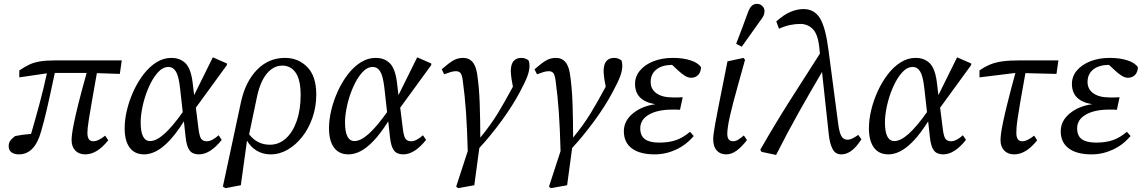

<svg xmlns="http://www.w3.org/2000/svg" viewBox="-20 -787 5917 995"><path d="M80 -386V-422Q108 -441 132.5 -452.5Q157 -464 189 -469Q221 -474 269 -474H611L601 -404L482 -408Q465 -312 455 -255Q445 -198 440.5 -168.5Q436 -139 434.5 -124.5Q433 -110 433 -98Q433 -55 463 -55Q477 -55 493 -63Q509 -71 525 -84L541 -60Q483 13 422 13Q389 13 370 -7Q351 -27 351 -61Q351 -73 353.5 -93.5Q356 -114 363.5 -151Q371 -188 386.5 -250.5Q402 -313 429 -409H264Q250 -343 240 -297.5Q230 -252 222.5 -219.5Q215 -187 208 -160.5Q201 -134 193 -106Q160 13 78 13Q54 13 39.5 2.5Q25 -8 25 -30Q25 -49 36.5 -62Q48 -75 59 -82Q97 -90 141 -93Q164 -172 185 -250Q206 -328 223 -407Z M709 -153Q709 -56 758 -56Q790 -56 831.5 -93Q873 -130 927 -206L913 -331Q906 -393 891.5 -416.5Q877 -440 853 -440Q823 -440 797 -410.5Q771 -381 751 -335.5Q731 -290 720 -241Q709 -192 709 -153ZM727 13Q678 13 652 -22Q626 -57 626 -122Q626 -167 638 -217Q650 -267 672 -315Q694 -363 724 -402Q754 -441 790.5 -464Q827 -487 868 -487Q913 -487 941 -459.5Q969 -432 978 -361L986 -294L1083 -490L1156 -458V-450L995 -229L1008 -125Q1013 -82 1022 -68.5Q1031 -55 1052 -55Q1078 -55 1113 -86L1129 -62Q1069 13 1011 13Q978 13 962.5 -7.5Q947 -28 942 -76L933 -158Q891 -92 855 -55Q819 -18 787.5 -2.5Q756 13 727 13Z M1313 -291 1271 -91Q1313 -37 1378 -37Q1426 -37 1462 -70Q1498 -103 1518 -161Q1538 -219 1538 -294Q1538 -373 1512.5 -410Q1487 -447 1443 -447Q1398 -447 1364 -407Q1330 -367 1313 -291ZM1148 188 1135 180 1229 -259Q1252 -364 1312 -425.5Q1372 -487 1457 -487Q1526 -487 1572.5 -439.5Q1619 -392 1619 -297Q1619 -234 1599.5 -177.5Q1580 -121 1546.5 -78.5Q1513 -36 1471 -11.5Q1429 13 1383 13Q1343 13 1311.5 -5.5Q1280 -24 1260 -58L1228 173Z M1768 -153Q1768 -56 1817 -56Q1849 -56 1890.5 -93Q1932 -130 1986 -206L1972 -331Q1965 -393 1950.5 -416.5Q1936 -440 1912 -440Q1882 -440 1856 -410.5Q1830 -381 1810 -335.5Q1790 -290 1779 -241Q1768 -192 1768 -153ZM1786 13Q1737 13 1711 -22Q1685 -57 1685 -122Q1685 -167 1697 -217Q1709 -267 1731 -315Q1753 -363 1783 -402Q1813 -441 1849.5 -464Q1886 -487 1927 -487Q1972 -487 2000 -459.5Q2028 -432 2037 -361L2045 -294L2142 -490L2215 -458V-450L2054 -229L2067 -125Q2072 -82 2081 -68.5Q2090 -55 2111 -55Q2137 -55 2172 -86L2188 -62Q2128 13 2070 13Q2037 13 2021.5 -7.5Q2006 -28 2001 -76L1992 -158Q1950 -92 1914 -55Q1878 -18 1846.5 -2.5Q1815 13 1786 13Z M2354 188 2344 180 2404 -4Q2401 -119 2395 -205.5Q2389 -292 2378 -371Q2374 -400 2366 -409Q2358 -418 2343 -418Q2330 -418 2316.5 -414Q2303 -410 2282 -402L2269 -428Q2308 -462 2330.5 -474.5Q2353 -487 2380 -487Q2409 -487 2427 -468Q2445 -449 2452 -408Q2463 -339 2466 -251Q2469 -163 2469 -74Q2522 -138 2559.5 -199.5Q2597 -261 2631 -325Q2633 -329 2635 -332Q2637 -335 2638 -338L2631 -377Q2630 -387 2628.5 -398Q2627 -409 2627 -416Q2627 -454 2641.5 -470.5Q2656 -487 2681 -487Q2695 -487 2705 -482.5Q2715 -478 2719 -474Q2724 -464 2724 -446Q2724 -421 2712.5 -390.5Q2701 -360 2674 -310Q2637 -240 2580.5 -162.5Q2524 -85 2464 -20L2438 173Z M2835 188 2825 180 2885 -4Q2882 -119 2876 -205.5Q2870 -292 2859 -371Q2855 -400 2847 -409Q2839 -418 2824 -418Q2811 -418 2797.5 -414Q2784 -410 2763 -402L2750 -428Q2789 -462 2811.5 -474.5Q2834 -487 2861 -487Q2890 -487 2908 -468Q2926 -449 2933 -408Q2944 -339 2947 -251Q2950 -163 2950 -74Q3003 -138 3040.5 -199.5Q3078 -261 3112 -325Q3114 -329 3116 -332Q3118 -335 3119 -338L3112 -377Q3111 -387 3109.5 -398Q3108 -409 3108 -416Q3108 -454 3122.5 -470.5Q3137 -487 3162 -487Q3176 -487 3186 -482.5Q3196 -478 3200 -474Q3205 -464 3205 -446Q3205 -421 3193.5 -390.5Q3182 -360 3155 -310Q3118 -240 3061.5 -162.5Q3005 -85 2945 -20L2919 173Z M3373 13Q3296 13 3254.5 -18Q3213 -49 3213 -107Q3213 -160 3259 -198.5Q3305 -237 3376 -247Q3271 -264 3271 -352Q3271 -391 3296.5 -421.5Q3322 -452 3366.5 -469.5Q3411 -487 3467 -487Q3520 -487 3559.5 -474Q3599 -461 3613 -438Q3612 -413 3598 -398.5Q3584 -384 3561 -384Q3546 -384 3529 -394.5Q3512 -405 3494 -422L3463 -451Q3410 -450 3381 -426.5Q3352 -403 3352 -362Q3352 -325 3382 -303.5Q3412 -282 3467 -282Q3485 -282 3492 -282Q3499 -282 3518 -283L3504 -218Q3495 -219 3485 -219Q3475 -219 3464 -219Q3388 -219 3343 -193Q3298 -167 3298 -122Q3298 -83 3322.5 -65.5Q3347 -48 3396 -48Q3446 -48 3482.5 -60.5Q3519 -73 3556 -104L3575 -82Q3536 -36 3483 -11.5Q3430 13 3373 13Z M3743 13Q3712 13 3694 -7.5Q3676 -28 3676 -65Q3676 -76 3678 -92.5Q3680 -109 3686 -143.5Q3692 -178 3705 -243L3750 -469L3833 -487L3841 -477L3807 -355Q3776 -245 3762.5 -184.5Q3749 -124 3749 -93Q3749 -55 3779 -55Q3793 -55 3806 -63.5Q3819 -72 3835 -85L3851 -61Q3823 -25 3797 -6Q3771 13 3743 13ZM3795 -560Q3811 -602 3827 -644Q3843 -686 3858 -728Q3867 -750 3878 -758.5Q3889 -767 3902 -767Q3920 -767 3931 -755.5Q3942 -744 3942 -730Q3942 -717 3937 -706Q3932 -695 3918 -677Q3895 -644 3871 -611Q3847 -578 3824 -545Z M4340 13Q4309 13 4294.5 -15Q4280 -43 4275 -90L4240 -414Q4178 -309 4118.5 -203Q4059 -97 4002 16L3927 0L3920 -11Q3995 -142 4073 -265Q4151 -388 4229 -509L4226 -539Q4219 -609 4192.5 -636Q4166 -663 4127 -663Q4102 -663 4075 -657.5Q4048 -652 4017 -638L4003 -676Q4042 -711 4076.5 -725.5Q4111 -740 4144 -740Q4200 -740 4229 -693Q4258 -646 4273 -531L4324 -144Q4330 -98 4341 -80.5Q4352 -63 4371 -63Q4385 -63 4398.5 -70Q4412 -77 4428 -88L4444 -65Q4417 -23 4391.5 -5Q4366 13 4340 13Z M4566 -153Q4566 -56 4615 -56Q4647 -56 4688.5 -93Q4730 -130 4784 -206L4770 -331Q4763 -393 4748.5 -416.5Q4734 -440 4710 -440Q4680 -440 4654 -410.5Q4628 -381 4608 -335.5Q4588 -290 4577 -241Q4566 -192 4566 -153ZM4584 13Q4535 13 4509 -22Q4483 -57 4483 -122Q4483 -167 4495 -217Q4507 -267 4529 -315Q4551 -363 4581 -402Q4611 -441 4647.5 -464Q4684 -487 4725 -487Q4770 -487 4798 -459.5Q4826 -432 4835 -361L4843 -294L4940 -490L5013 -458V-450L4852 -229L4865 -125Q4870 -82 4879 -68.5Q4888 -55 4909 -55Q4935 -55 4970 -86L4986 -62Q4926 13 4868 13Q4835 13 4819.5 -7.5Q4804 -28 4799 -76L4790 -158Q4748 -92 4712 -55Q4676 -18 4644.5 -2.5Q4613 13 4584 13Z M5056 -386V-422Q5085 -442 5112 -453Q5139 -464 5174.5 -469Q5210 -474 5262 -474H5465L5455 -404L5294 -408Q5277 -315 5267.5 -259Q5258 -203 5253.5 -172Q5249 -141 5248 -125.5Q5247 -110 5247 -98Q5247 -55 5277 -55Q5291 -55 5307 -63Q5323 -71 5339 -84L5355 -60Q5297 13 5236 13Q5203 13 5184 -7Q5165 -27 5165 -61Q5165 -73 5167.5 -93.5Q5170 -114 5177.5 -151Q5185 -188 5200.5 -250.5Q5216 -313 5242 -409Z M5637 13Q5560 13 5518.5 -18Q5477 -49 5477 -107Q5477 -160 5523 -198.5Q5569 -237 5640 -247Q5535 -264 5535 -352Q5535 -391 5560.5 -421.5Q5586 -452 5630.5 -469.5Q5675 -487 5731 -487Q5784 -487 5823.5 -474Q5863 -461 5877 -438Q5876 -413 5862 -398.5Q5848 -384 5825 -384Q5810 -384 5793 -394.5Q5776 -405 5758 -422L5727 -451Q5674 -450 5645 -426.5Q5616 -403 5616 -362Q5616 -325 5646 -303.5Q5676 -282 5731 -282Q5749 -282 5756 -282Q5763 -282 5782 -283L5768 -218Q5759 -219 5749 -219Q5739 -219 5728 -219Q5652 -219 5607 -193Q5562 -167 5562 -122Q5562 -83 5586.5 -65.5Q5611 -48 5660 -48Q5710 -48 5746.5 -60.5Q5783 -73 5820 -104L5839 -82Q5800 -36 5747 -11.5Q5694 13 5637 13Z"/></svg>

Font: Source Serif Pro
Style: Italic
Weight: 400
Italic angle: -12°
Designer: Frank Grießhammer
Foundry: Adobe Systems Incorporated
Version: Version 3.001;hotconv 1.0.111;makeotfexe 2.5.65597